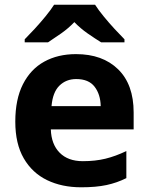

<svg xmlns="http://www.w3.org/2000/svg" viewBox="-20 -786 631 816"><path d="M303 -556Q416 -556 482 -491.5Q548 -427 548 -308V-236H196Q198 -173 233.5 -137Q269 -101 332 -101Q385 -101 428 -111.5Q471 -122 517 -144V-29Q477 -9 432.5 0.5Q388 10 325 10Q243 10 180 -20.5Q117 -51 81 -113Q45 -175 45 -269Q45 -364 77.5 -428Q110 -492 168 -524Q226 -556 303 -556ZM304 -450Q261 -450 232.5 -422Q204 -394 199 -335H408Q407 -385 382 -417.5Q357 -450 304 -450ZM384 -766Q398 -744 420.5 -716.5Q443 -689 467 -663Q491 -637 509 -619V-606H410Q384 -622 353 -643.5Q322 -665 296 -692Q270 -665 240 -644Q210 -623 184 -606H85V-619Q103 -637 127 -663Q151 -689 173.5 -716.5Q196 -744 210 -766Z"/></svg>

Font: Noto IKEA Arabic
Style: Bold
Weight: 700
Designer: Monotype Design Team
Foundry: Monotype Imaging Inc.
Version: Version 1.200